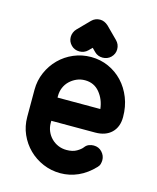

<svg xmlns="http://www.w3.org/2000/svg" viewBox="-113 -821 745 910"><g transform="rotate(15 259.5 -366.0)"><path d="M224 -725Q241 -742 265 -742Q286 -742 305 -725L362 -668Q379 -651 379 -627Q379 -604 362 -587Q354 -579 343.5 -575Q333 -571 322 -571Q298 -571 282 -587L265 -604L248 -587Q240 -579 229.5 -575Q219 -571 208 -571Q184 -571 168 -587Q151 -604 151 -627Q151 -638 155.5 -649Q160 -660 168 -668ZM165 -333H375Q370 -379 342.5 -412.5Q315 -446 270 -446Q248 -446 229 -437.5Q210 -429 195.5 -415Q181 -401 173 -382Q165 -363 165 -341ZM390 -158Q415 -158 431 -140.5Q447 -123 447 -101Q447 -93 444.5 -83Q442 -73 434 -65Q398 -27 356.5 -8.5Q315 10 270 10Q225 10 185 -7Q145 -24 115 -53.5Q85 -83 67.5 -122.5Q50 -162 50 -208V-341Q50 -386 67.5 -426Q85 -466 115 -496Q145 -526 185 -543Q225 -560 270 -560Q316 -560 356 -542Q396 -524 425.5 -492.5Q455 -461 472 -418Q489 -375 489 -324Q489 -275 460 -247Q431 -219 380 -219H165V-208Q165 -187 173 -168Q181 -149 195.5 -134.5Q210 -120 229 -112Q248 -104 270 -104Q300 -104 319.5 -115.5Q339 -127 347 -138Q355 -149 366.5 -153.5Q378 -158 390 -158Z"/></g></svg>

Font: VDS
Style: Bold
Weight: 700
Designer: artmaker
Foundry: artmaker
Version: Version 1.000 2009 initial release